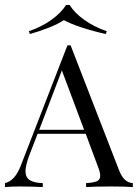

<svg xmlns="http://www.w3.org/2000/svg" viewBox="-26 -759 559 779"><path d="M512.9 -16.1V0Q480.6 -2.4 426.6 -2.4Q357.3 -2.4 323.4 0V-16.1Q354 -17.7 367.3 -23.8Q380.6 -29.8 380.6 -46Q380.6 -59.7 371 -83.9L321.8 -216.1H126.6L93.5 -130.6Q77.4 -87.1 77.4 -64.5Q77.4 -39.5 94.8 -28.2Q112.1 -16.9 147.6 -16.1V0Q101.6 -2.4 54.8 -2.4Q18.5 -2.4 -5.6 0V-16.1Q34.7 -25.8 58.1 -86.3L247.6 -575H260.5L457.3 -67.7Q476.6 -17.7 512.9 -16.1ZM315.3 -232.3 225 -473.4 133.1 -232.3ZM407.3 -632.3 403.2 -621Q354.8 -631.5 307.7 -646.8Q260.5 -662.1 233.1 -677.4Q210.5 -662.1 172.2 -646.8Q133.9 -631.5 95.2 -621L91.1 -632.3Q142.7 -650 182.7 -678.6Q222.6 -707.3 241.9 -738.7H256.5Q275.8 -707.3 315.7 -678.6Q355.6 -650 407.3 -632.3Z"/></svg>

Font: Playfair Display
Style: Regular
Weight: 400
Designer: Claus Eggers Sørensen
Foundry: Claus Eggers Sørensen
Version: Version 1.005; ttfautohint (v1.2) -l 10 -r 42 -G 200 -x 21 -